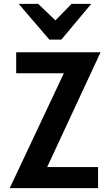

<svg xmlns="http://www.w3.org/2000/svg" viewBox="-20 -965 564 985"><path d="M30 0 307.5 -589H63V-697H496L222 -108H483V0ZM233 -762 76 -945H176L264.5 -860.5L347 -945H448L295 -762Z"/></svg>

Font: Alatsi
Style: Regular
Weight: 400
Designer: Spyros Zevelakis, Eben Sorkin
Foundry: www.sorkintype.com
Version: Version 1.008; ttfautohint (v1.8.4.7-5d5b)